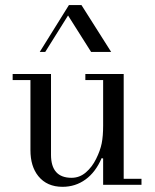

<svg xmlns="http://www.w3.org/2000/svg" viewBox="-20 -720 604 748"><path d="M134.8 -517.6 248.5 -700.2H297.4L413.1 -517.6H335L245.1 -659.7L156.2 -517.6ZM29.3 -408.2V-431.6H178.7V-117.2Q178.7 -27.3 258.8 -27.3Q290 -27.3 314.5 -48.3Q338.9 -69.3 354.5 -101.1Q370.6 -133.3 376.2 -161.6Q381.8 -189.9 381.8 -230.5V-408.2H312.5V-431.6H461.9V-23.4H531.2V0H381.8V-102.5L376 -104Q352.5 -49.3 313.2 -20.8Q273.9 7.8 223.6 7.8Q163.1 7.8 129.4 -33.7Q98.6 -71.8 98.6 -134.8V-408.2Z"/></svg>

Font: Theano Didot
Style: Regular
Weight: 400
Designer: Alexey Kryukov
Version: Version 2.0